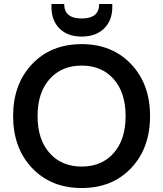

<svg xmlns="http://www.w3.org/2000/svg" viewBox="-20 -934 821 966"><path d="M391 -712Q544 -712 639.5 -611.5Q735 -511 735 -350Q735 -189 640 -88.5Q545 12 391 12Q237 12 141.5 -88.5Q46 -189 46 -350Q46 -511 141.5 -611.5Q237 -712 391 -712ZM229.5 -164Q290 -96 391 -96Q492 -96 552 -164Q612 -232 612 -350Q612 -468 552 -536Q492 -604 391 -604Q290 -604 229.5 -536Q169 -468 169 -350Q169 -232 229.5 -164ZM239 -898V-914H303Q303 -841 391 -841Q479 -841 479 -914H545V-898Q545 -831 503.5 -790.5Q462 -750 391 -750Q320 -750 279.5 -790.5Q239 -831 239 -898Z"/></svg>

Font: AWOL-DM SemiBold
Style: Regular
Weight: 600
Designer: Colophon Foundry, Jonny Pinhorn, Mikhail Sharanda
Foundry: Colophon Foundry
Version: Version 1.000;Glyphs 3.2.3 (3260)